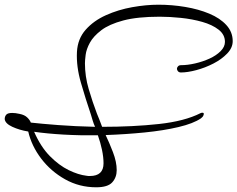

<svg xmlns="http://www.w3.org/2000/svg" viewBox="-89 -665 1009 816"><path d="M320 131Q248 131 187.5 97Q127 63 86 9Q45 -45 31 -106Q-6 -112 -36.5 -126Q-67 -140 -69 -159Q-69 -170 -62.5 -177.5Q-56 -185 -37 -185Q-23 -185 -6 -181Q15 -177 26.5 -166Q38 -155 42 -144Q86 -139 158 -133.5Q230 -128 315 -126Q309 -139 305 -152.5Q301 -166 297 -179Q275 -244 255 -313Q235 -382 238 -444Q241 -500 275 -538.5Q309 -577 361.5 -600.5Q414 -624 473 -634.5Q532 -645 584 -645Q642 -645 698.5 -635.5Q755 -626 800.5 -607Q846 -588 873 -558.5Q900 -529 900 -490Q900 -462 876.5 -437.5Q853 -413 818 -395Q783 -377 745.5 -367Q708 -357 680 -357Q672 -357 667.5 -362Q663 -367 663 -373Q663 -378 667.5 -383Q672 -388 680 -388Q708 -388 740.5 -395.5Q773 -403 801.5 -416Q830 -429 848.5 -447.5Q867 -466 867 -487Q867 -518 840 -539Q813 -560 770.5 -572Q728 -584 680 -589Q632 -594 590 -594Q495 -594 435 -578Q375 -562 341.5 -536.5Q308 -511 293 -483.5Q278 -456 275 -432Q272 -408 272 -396Q272 -341 288 -286.5Q304 -232 323 -182Q327 -172 333 -157.5Q339 -143 345 -126Q477 -126 586.5 -138Q696 -150 763 -184Q767 -186 771 -186Q780 -186 776 -176Q775 -172 772 -168.5Q769 -165 765 -162Q733 -140 669.5 -125Q606 -110 525.5 -102Q445 -94 360 -91Q375 -60 391 -18.5Q407 23 407 58Q407 89 388 110Q369 131 320 131ZM279 82Q283 83 286.5 83Q290 83 293 83Q351 83 351 29Q351 3 344.5 -28Q338 -59 327 -90Q251 -89 181 -93Q111 -97 56 -105Q84 -41 123 -1.5Q162 38 203 58Q244 78 279 82Z"/></svg>

Font: WindSong Medium
Style: Regular
Weight: 500
Designer: Robert E. Leuschke
Foundry: Robert E. Leuschke
Version: Version 1.010; ttfautohint (v1.8.3)